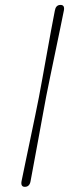

<svg xmlns="http://www.w3.org/2000/svg" viewBox="-58 -758 397 909"><g transform="rotate(-5 140.5 -304.0)"><path d="M126 -300Q135.5 -334 149.8 -386Q164 -438 179.8 -496.2Q195.5 -554.5 210.5 -608.5Q225.5 -662.5 236.5 -700.5Q243 -726 263.5 -725.5Q286.5 -725 279.5 -698.5Q270 -665.5 254.2 -613.2Q238.5 -561 220.8 -502.2Q203 -443.5 187 -389.8Q171 -336 160.5 -300Q150.5 -264.5 136 -211.5Q121.5 -158.5 105.5 -100.5Q89.5 -42.5 75.2 8.8Q61 60 52 92.5Q45.5 118.5 24.5 118Q2 117.5 9 90.5Q20 53.5 35.8 1Q51.5 -51.5 68.8 -108.2Q86 -165 101.2 -215.8Q116.5 -266.5 126 -300Z"/></g></svg>

Font: Fraunces 144pt S050
Style: Italic
Weight: 400
Italic angle: -16°
Version: Version 1.000; ttfautohint (v1.8.3)